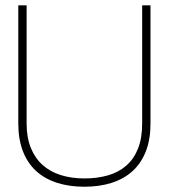

<svg xmlns="http://www.w3.org/2000/svg" viewBox="-20 -690 659 722"><path d="M545.9 -669.9H514.6V-225.1Q514.6 -170.4 499 -131.3Q483.4 -92.3 455.1 -67.4Q426.8 -42.5 386.7 -30.8Q346.7 -19 297.4 -19Q248.5 -19 208.3 -31.7Q168 -44.4 139.6 -70.1Q111.3 -95.7 95.7 -134.5Q80.1 -173.3 80.1 -225.1V-669.9H48.8V-225.1Q48.8 -166 66.2 -121.3Q83.5 -76.7 115.7 -47.1Q147.9 -17.6 194.1 -2.7Q240.2 12.2 297.4 12.2Q354.5 12.2 400.6 -2.7Q446.8 -17.6 479 -47.1Q511.2 -76.7 528.6 -121.3Q545.9 -166 545.9 -225.1Z"/></svg>

Font: SaysetthaMai Thin
Style: Regular
Weight: 100
Designer: John M. Durdin
Foundry: Lao Script for Windows
Version: Version 1.101